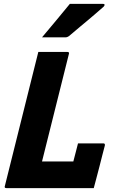

<svg xmlns="http://www.w3.org/2000/svg" viewBox="-20 -967 640 987"><path d="M13 0Q1 0 5 -11Q42 -158 78.5 -305.5Q115 -453 152 -600Q158 -625 164.5 -650Q171 -675 177 -700H326Q338 -700 334 -689L196 -137H357Q363 -159 370 -187Q377 -215 381 -230H511Q521 -230 519 -219Q514 -200 506.5 -171Q499 -142 491 -110Q483 -78 475 -49Q467 -20 462 0ZM339 -947H511Q517 -947 517.5 -942.5Q518 -938 513 -933Q489 -912 470.5 -896Q452 -880 433.5 -864.5Q415 -849 391.5 -829.5Q368 -810 334 -781Q331 -779 326.5 -777Q322 -775 316 -775H196Q234 -821 268 -861Q302 -901 339 -947Z"/></svg>

Font: Recursive Mn Lnr St XBd
Style: Italic
Weight: 800
Italic angle: -15°
Monospace: yes
Version: Version 1.079;hotconv 1.0.112;makeotfexe 2.5.65598; ttfautoh